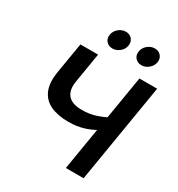

<svg xmlns="http://www.w3.org/2000/svg" viewBox="-216 -1082 1134 1222"><g transform="rotate(30 351.5 -471.0)"><path d="M317.4 -262.2Q240.7 -262.2 187.3 -286.9Q133.8 -311.5 110.8 -364.5Q87.9 -417.5 101.6 -502L139.2 -727.5H269L232.9 -509.3Q225.1 -462.4 236.8 -431.6Q248.5 -400.9 278.3 -385.7Q308.1 -370.6 355.5 -370.6Q412.1 -370.6 463.1 -388.2Q514.2 -405.8 555.7 -432.1L538.6 -330.1Q487.3 -296.4 434.3 -279.3Q381.3 -262.2 317.4 -262.2ZM452.1 0 572.8 -727.5H703.1L582.5 0ZM540.5 -806.6Q511.7 -806.6 494.9 -826.4Q478 -846.2 482.9 -874.5Q487.3 -902.8 510.7 -922.6Q534.2 -942.4 563 -942.4Q592.3 -942.4 608.9 -922.6Q625.5 -902.8 621.1 -874.5Q616.2 -846.2 592.8 -826.4Q569.3 -806.6 540.5 -806.6ZM327.6 -806.6Q298.8 -806.6 282 -826.4Q265.1 -846.2 270 -874.5Q274.4 -902.8 297.9 -922.6Q321.3 -942.4 350.1 -942.4Q379.4 -942.4 396 -922.6Q412.6 -902.8 408.2 -874.5Q403.8 -846.2 380.1 -826.4Q356.4 -806.6 327.6 -806.6Z"/></g></svg>

Font: Inter 20pt SemiBold
Style: Italic
Weight: 600
Italic angle: -9.3988°
Version: Version 4.001;git-66647c0bb